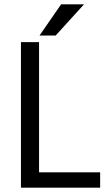

<svg xmlns="http://www.w3.org/2000/svg" viewBox="-20 -860 492 880"><path d="M76 0V-667H159V-70H439V0ZM365 -840 235 -697H161L260 -840Z"/></svg>

Font: Epunda Sans
Style: Regular
Weight: 400
Designer: Simon Atzbach
Foundry: typofactur
Version: Version 2.204; ttfautohint (v1.8.4.7-5d5b)